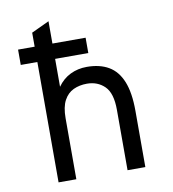

<svg xmlns="http://www.w3.org/2000/svg" viewBox="-81 -793 778 864"><g transform="rotate(-10 308.0 -361.0)"><path d="M117 0V-550H41.2V-620H117V-684L198.2 -722V-620H349.8V-550H198.2V-422.5Q221.9 -456.1 256.2 -472.9Q290.6 -489.8 332 -489.8Q391 -489.8 431.4 -466.2Q471.9 -442.6 492.7 -391.3Q513.5 -340 513.5 -257V0H432.2V-276.5Q432.2 -352.1 400.2 -383.7Q368.1 -415.2 319.5 -415.2Q285.4 -415.2 257.9 -402.5Q230.4 -389.8 214.3 -359.9Q198.2 -330.1 198.2 -278.5V0Z"/></g></svg>

Font: Overpass Mono Light
Style: Regular
Weight: 300
Monospace: yes
Designer: Delve Withrington, Dave Bailey
Foundry: Delve Fonts LLC
Version: Version 4.000